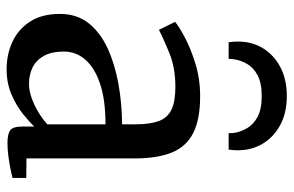

<svg xmlns="http://www.w3.org/2000/svg" viewBox="-170 -686 866 566"><g transform="rotate(90 263.0 -403.0)"><path d="M184 10.5Q140.5 10.5 103.5 -6.5Q66.5 -23.5 43.8 -58.5Q21 -93.5 21 -146.5Q21 -196.5 48.2 -231Q75.5 -265.5 122 -287Q168.5 -308.5 226.5 -319Q284.5 -329.5 346.5 -330V-368Q346.5 -412 337 -437.8Q327.5 -463.5 303.8 -475.2Q280 -487 236 -487Q179.5 -487 136.2 -469.2Q93 -451.5 68 -438.5L44.5 -486Q55.5 -496 88.2 -513.8Q121 -531.5 166.8 -545.8Q212.5 -560 263.5 -560Q331.5 -560 371.8 -539.8Q412 -519.5 429.5 -476.8Q447 -434 447 -366.5V-48L504.5 -47.5V-7Q493.5 -4 476 -0.5Q458.5 3 438.8 5.5Q419 8 402 8Q375.5 8 364.2 0Q353 -8 353 -36.5V-71Q341 -58 317 -38.5Q293 -19 259.2 -4.2Q225.5 10.5 184 10.5ZM227 -55.5Q255 -55.5 288 -71Q321 -86.5 346.5 -109.5V-281Q274.5 -281 227 -265Q179.5 -249 155.8 -221.5Q132 -194 132 -158.5Q132 -122.5 144.5 -99.8Q157 -77 178.5 -66.2Q200 -55.5 227 -55.5ZM263 -815.5Q312 -815.5 347.8 -796.5Q383.5 -777.5 403.2 -745Q423 -712.5 423 -671.5Q423 -665 422.5 -657.5Q422 -650 421 -644H372.5Q372.5 -647 372.5 -651.5Q372.5 -656 371.5 -661.5Q368.5 -680.5 357.5 -699Q346.5 -717.5 324 -729.5Q301.5 -741.5 263 -741.5Q225 -741.5 202.2 -729.5Q179.5 -717.5 168.8 -699Q158 -680.5 155 -661.5Q154 -656 153.8 -651.5Q153.5 -647 153.5 -644H104.5Q103.5 -650 103 -657.5Q102.5 -665 102.5 -671.5Q102.5 -713 122.2 -745.2Q142 -777.5 178 -796.5Q214 -815.5 263 -815.5Z"/></g></svg>

Font: Merriweather 36pt
Style: Regular
Weight: 400
Designer: Eben Sorkin
Foundry: Eben Sorkin
Version: Version 2.100